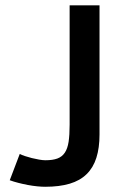

<svg xmlns="http://www.w3.org/2000/svg" viewBox="-20 -696 481 731"><path d="M358.9 -184.1Q358.9 -132.8 346.9 -95.2Q335 -57.6 309.8 -33Q284.7 -8.3 245.4 3.4Q206.1 15.1 151.9 15.1Q138.7 15.1 121.6 13.4Q104.5 11.7 86.2 8.3Q67.9 4.9 49.8 0.2Q31.7 -4.4 17.1 -9.8L55.2 -109.9Q62.5 -106 75 -101.8Q87.4 -97.7 101.1 -94.2Q114.7 -90.8 128.7 -88.4Q142.6 -85.9 152.8 -85.9Q180.7 -85.9 198.5 -92.5Q216.3 -99.1 226.8 -114.7Q237.3 -130.4 241.2 -156.2Q245.1 -182.1 245.1 -221.2V-675.8H358.9Z"/></svg>

Font: Clear Sans Medium
Style: Regular
Weight: 500
Foundry: Intel Corporation
Version: Version 1.00